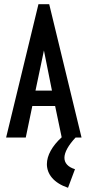

<svg xmlns="http://www.w3.org/2000/svg" viewBox="-20 -651 415 909"><path d="M335 150C302 140 285 121 285 96C285 70 304 36 338 0H366L213 -631H162L9 0H102L133 -149H241L272 -1C227 40 202 85 202 126C202 173 234 215 302 238ZM188 -412 226 -222H148Z"/></svg>

Font: Inconsolata Condensed
Style: Bold
Weight: 700
Width: 3
Monospace: yes
Designer: Raph Levien, Cyreal, Brenton Simpson
Foundry: Raph Levien, Cyreal, Google
Version: Version 3.100